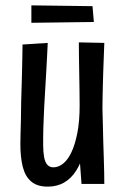

<svg xmlns="http://www.w3.org/2000/svg" viewBox="-20 -686 462 716"><path d="M158 10Q119 10 96.5 -9Q74 -28 65 -63.5Q56 -99 56 -148Q56 -160 56.5 -183.5Q57 -207 58 -239Q59 -271 59 -308Q60 -343 61 -374.5Q62 -406 62.5 -433.5Q63 -461 63.5 -483Q64 -505 64 -520L158 -526Q157 -501 155.5 -474.5Q154 -448 152.5 -419.5Q151 -391 149 -359.5Q147 -328 145 -290Q144 -266 143 -244.5Q142 -223 141.5 -204.5Q141 -186 141 -170.5Q141 -155 141 -145Q141 -119 144.5 -100Q148 -81 156.5 -71.5Q165 -62 179 -62Q198 -62 215.5 -76Q233 -90 246.5 -118.5Q260 -147 268.5 -190.5Q277 -234 277 -292L315 -297Q314 -247 309 -201Q304 -155 293 -116.5Q282 -78 264 -49.5Q246 -21 219.5 -5.5Q193 10 158 10ZM284 0 276 -108Q277 -155 277 -201Q277 -247 277 -292Q277 -318 276.5 -348.5Q276 -379 275.5 -410.5Q275 -442 274.5 -472Q274 -502 274 -528L369 -526Q368 -500 367 -472.5Q366 -445 365 -418.5Q364 -392 363.5 -367Q363 -342 362.5 -320.5Q362 -299 362 -283Q363 -256 363.5 -225Q364 -194 365 -161.5Q366 -129 367 -98.5Q368 -68 368.5 -43Q369 -18 369 0ZM97 -601V-666L325 -663L330 -604Z"/></svg>

Font: Truculenta SemiBold
Style: Regular
Weight: 600
Version: Version 1.002